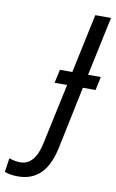

<svg xmlns="http://www.w3.org/2000/svg" viewBox="-251 -766 607 1009"><g transform="rotate(10 53.0 -261.5)"><path d="M-152 179 -141 105Q-110 116 -82 116Q-3 116 22 -5L91 -327H24L40 -399H106L173 -714H257L190 -399H258L243 -327H175L105 8Q84 103 38 147Q-8 191 -80 191Q-128 191 -152 179Z"/></g></svg>

Font: Noto Sans UI Narrow
Style: Italic
Weight: 400
Width: 4
Italic angle: -12°
Designer: Monotype Design Team
Foundry: Monotype Imaging Inc.
Version: Version 1.001